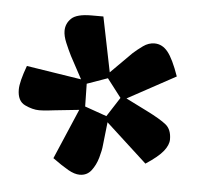

<svg xmlns="http://www.w3.org/2000/svg" viewBox="-37 -755 458 446"><g transform="rotate(5 192.0 -531.5)"><path d="M164 -346Q152 -346 137 -354.5Q122 -363 100 -379L150 -496L93 -490Q87 -489 75.5 -488Q64 -487 57 -487Q42 -487 24 -495.5Q6 -504 6 -531Q6 -549 20 -587L148 -567L120 -619Q113 -633 106.5 -648.5Q100 -664 100 -676Q100 -693 112.5 -705Q125 -717 159 -717H187L213 -589L262 -638Q272 -647 284.5 -656Q297 -665 311 -665Q329 -665 342 -649Q355 -633 369 -593L257 -532L307 -507Q339 -491 352.5 -480Q366 -469 366 -446Q366 -433 354.5 -418.5Q343 -404 314 -385L218 -473L212 -419Q211 -407 206 -389.5Q201 -372 191 -359Q181 -346 164 -346ZM214 -487 243 -532 210 -575 162 -558 163 -505Z"/></g></svg>

Font: Faustina Light ExtraBold
Style: Italic
Weight: 800
Italic angle: -8°
Version: Version 1.200